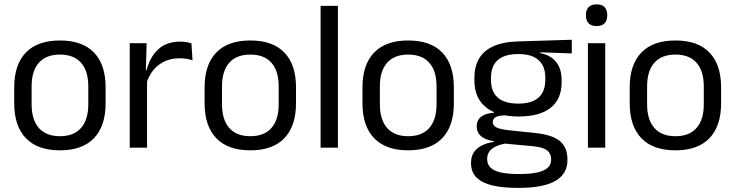

<svg xmlns="http://www.w3.org/2000/svg" viewBox="-20 -690 3436 897"><path d="M260.1 12.3Q155.2 12.3 100.8 -44.5Q46.4 -101.2 46.4 -207.7V-281.9Q46.4 -388 100.9 -444.5Q155.3 -500.9 260.1 -500.9Q364.9 -500.9 419.1 -444.5Q473.4 -388 473.4 -281.9V-207.7Q473.4 -101.2 419.1 -44.5Q364.9 12.3 260.1 12.3ZM260.1 -53.7Q324.8 -53.7 358.6 -92.2Q392.5 -130.7 392.5 -203V-286.6Q392.5 -358.5 358.7 -396.7Q324.9 -435 260.1 -435Q195.3 -435 161.5 -396.7Q127.7 -358.5 127.7 -286.6V-203Q127.7 -130.7 161.5 -92.2Q195.3 -53.7 260.1 -53.7Z M663.2 -298.3 644.7 -360.9 664.7 -361.9Q680.4 -424 719.4 -459.8Q758.4 -495.6 822.9 -495.6Q839.2 -495.6 851.9 -493.1Q864.6 -490.6 874.4 -487.2L879.4 -408.3Q867.2 -412.7 851.8 -415.2Q836.4 -417.7 818.2 -417.7Q763 -417.7 722.2 -387.1Q681.5 -356.6 663.2 -298.3ZM586.1 0V-488.2H665L661 -344L667 -338V0Z M1149.6 12.3Q1044.7 12.3 990.3 -44.5Q935.9 -101.2 935.9 -207.7V-281.9Q935.9 -388 990.4 -444.5Q1044.8 -500.9 1149.6 -500.9Q1254.4 -500.9 1308.6 -444.5Q1362.9 -388 1362.9 -281.9V-207.7Q1362.9 -101.2 1308.6 -44.5Q1254.4 12.3 1149.6 12.3ZM1149.6 -53.7Q1214.3 -53.7 1248.1 -92.2Q1282 -130.7 1282 -203V-286.6Q1282 -358.5 1248.2 -396.7Q1214.4 -435 1149.6 -435Q1084.8 -435 1051 -396.7Q1017.2 -358.5 1017.2 -286.6V-203Q1017.2 -130.7 1051 -92.2Q1084.8 -53.7 1149.6 -53.7Z M1477.8 0V-662.5H1558.7V0Z M1887.1 12.3Q1782.2 12.3 1727.8 -44.5Q1673.4 -101.2 1673.4 -207.7V-281.9Q1673.4 -388 1727.9 -444.5Q1782.3 -500.9 1887.1 -500.9Q1991.9 -500.9 2046.1 -444.5Q2100.4 -388 2100.4 -281.9V-207.7Q2100.4 -101.2 2046.1 -44.5Q1991.9 12.3 1887.1 12.3ZM1887.1 -53.7Q1951.8 -53.7 1985.6 -92.2Q2019.5 -130.7 2019.5 -203V-286.6Q2019.5 -358.5 1985.7 -396.7Q1951.9 -435 1887.1 -435Q1822.3 -435 1788.5 -396.7Q1754.7 -358.5 1754.7 -286.6V-203Q1754.7 -130.7 1788.5 -92.2Q1822.3 -53.7 1887.1 -53.7Z M2402.7 -145.8Q2303 -145.8 2249.6 -189.3Q2196.3 -232.8 2196.3 -314.2V-326.3Q2196.3 -376.9 2217 -414.4Q2237.8 -451.9 2283.3 -473.2Q2328.9 -494.5 2402.6 -496.6L2651.3 -504.3V-440.5L2504.3 -445.6L2504.2 -441.8Q2538.7 -434.8 2560.5 -417.8Q2582.4 -400.9 2593.1 -375.3Q2603.8 -349.8 2603.8 -315.9V-305.2Q2603.8 -227.3 2552.9 -186.6Q2501.9 -145.8 2402.7 -145.8ZM2399.1 122.9H2410.7Q2455.7 122.9 2487.8 116.3Q2519.8 109.7 2537.3 95.1Q2554.8 80.6 2554.8 56.3V54.7Q2554.8 26.5 2534.7 11.7Q2514.6 -3.1 2465.7 -7.3L2327.6 -20.1L2350.4 -21Q2322.5 -16.8 2301.2 -7.9Q2280 0.9 2268 15.6Q2256 30.3 2256 52.4V53.5Q2256 79.2 2273.4 94.6Q2290.8 109.9 2322.9 116.4Q2355.1 122.9 2399.1 122.9ZM2394.4 187.7Q2328.7 187.7 2280.7 176.4Q2232.8 165 2206.7 139.7Q2180.6 114.4 2180.6 72.2V70.2Q2180.6 40.2 2194.8 20.1Q2209 0.1 2233.4 -11.5Q2257.7 -23.2 2287.4 -27L2287.1 -30.2Q2246 -37.1 2226.6 -54.2Q2207.1 -71.3 2207.1 -99V-99.5Q2207.1 -118.3 2215.7 -131.8Q2224.3 -145.3 2242.2 -153.3Q2260.1 -161.3 2287.5 -163.3V-173.3L2380.3 -150L2342.6 -151.2Q2308.4 -150.7 2295.4 -142.7Q2282.3 -134.8 2282.3 -119.7V-119.2Q2282.3 -102.4 2300.8 -93.9Q2319.3 -85.4 2364.1 -80.7L2482.3 -68.4Q2560 -60.3 2595.5 -31.1Q2631 -1.9 2631 55.2V57.6Q2631 103.2 2604 132Q2577.1 160.8 2527.4 174.2Q2477.8 187.7 2409.1 187.7ZM2401.6 -205.9Q2443.3 -205.9 2471.2 -218.3Q2499.2 -230.7 2513.4 -255.4Q2527.6 -280.1 2527.6 -315.8V-328Q2527.6 -363.2 2513.7 -387.5Q2499.8 -411.9 2472.4 -424.6Q2445 -437.4 2403.6 -437.4H2400.6Q2355.5 -437.4 2327.4 -423.7Q2299.2 -410 2286.4 -385.3Q2273.7 -360.6 2273.7 -327.4V-316.1Q2273.7 -280.2 2287.8 -255.5Q2301.9 -230.8 2330.4 -218.3Q2358.8 -205.9 2401.6 -205.9Z M2726.7 0V-488.2H2807.6V0ZM2767.2 -568.2Q2742.2 -568.2 2729.8 -581.2Q2717.4 -594.3 2717.4 -617.7V-620.2Q2717.4 -643.5 2729.8 -656.6Q2742.2 -669.6 2767.2 -669.6Q2792.2 -669.6 2804.5 -656.6Q2816.9 -643.5 2816.9 -620.2V-617.7Q2816.9 -593.9 2804.5 -581Q2792.2 -568.2 2767.2 -568.2Z M3135.6 12.3Q3030.7 12.3 2976.3 -44.5Q2921.9 -101.2 2921.9 -207.7V-281.9Q2921.9 -388 2976.4 -444.5Q3030.8 -500.9 3135.6 -500.9Q3240.4 -500.9 3294.6 -444.5Q3348.9 -388 3348.9 -281.9V-207.7Q3348.9 -101.2 3294.6 -44.5Q3240.4 12.3 3135.6 12.3ZM3135.6 -53.7Q3200.3 -53.7 3234.1 -92.2Q3268 -130.7 3268 -203V-286.6Q3268 -358.5 3234.2 -396.7Q3200.4 -435 3135.6 -435Q3070.8 -435 3037 -396.7Q3003.2 -358.5 3003.2 -286.6V-203Q3003.2 -130.7 3037 -92.2Q3070.8 -53.7 3135.6 -53.7Z"/></svg>

Font: Anek Odia Medium
Style: Regular
Weight: 500
Designer: Yesha Goshar & Mahesh Sahu (Odia), Yesha Goshar (Latin)
Foundry: Ek Type
Version: Version 1.003